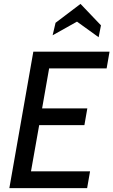

<svg xmlns="http://www.w3.org/2000/svg" viewBox="-20 -965 582 985"><path d="M28 0 151 -700H542L527 -614H232L196 -409H428L413 -323H181L139 -86H442L427 0ZM250 -784 265 -848 393 -945 498 -835 486 -774 375 -854Z"/></svg>

Font: Cabin VF Beta
Style: Italic
Weight: 400
Italic angle: -7°
Designer: Pablo Impallari
Foundry: Pablo Impallari. http://www.impallari.com Igino Marini. http://www.ikern.com
Version: Version 2.300